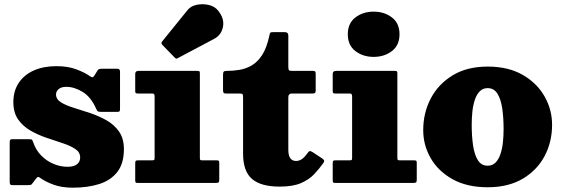

<svg xmlns="http://www.w3.org/2000/svg" viewBox="-20 -849 2607 891"><path d="M425.5 -346Q429 -338 432 -334Q435 -330 447 -330H525.5Q534 -330 535.5 -333.8Q537 -337.5 537 -345.5V-516.5Q537 -530 524.5 -530H453.5Q442.5 -530 438.5 -527.8Q434.5 -525.5 430.5 -518.5L418.5 -499Q413.5 -491 409.2 -490.5Q405 -490 398 -495Q374.5 -512 334.8 -527Q295 -542 242 -542Q182 -542 137 -522Q92 -502 67 -464.5Q42 -427 42 -375Q42 -326 64.5 -294.2Q87 -262.5 122.2 -242.5Q157.5 -222.5 197 -209.2Q236.5 -196 271.8 -184.2Q307 -172.5 329.5 -157.5Q352 -142.5 352 -118Q352 -98.5 337.5 -86.8Q323 -75 293 -75Q261.5 -75 229.5 -88Q197.5 -101 172 -126.5Q146.5 -152 134 -189Q130.5 -199 128 -201Q125.5 -203 112.5 -203H37Q28.5 -203 26.8 -199Q25 -195 25 -186.5V-6Q25 3 27.2 6.5Q29.5 10 38 10H111Q122.5 10 125.5 7.5Q128.5 5 133 -1.5L148 -21Q152.5 -27 156 -27.8Q159.5 -28.5 165 -24.5Q191 -5.5 229 8.2Q267 22 318 22Q386.5 22 440 5.2Q493.5 -11.5 524.2 -50.8Q555 -90 555 -157Q555 -206.5 532.2 -238.8Q509.5 -271 473.8 -291Q438 -311 397.8 -324.5Q357.5 -338 321.5 -349Q285.5 -360 262.8 -374.2Q240 -388.5 240 -411Q240 -424.5 251.8 -435.2Q263.5 -446 288 -446Q324.5 -446 363 -422.8Q401.5 -399.5 425.5 -346Z M790 -582.5Q794.5 -578 797.2 -577Q800 -576 805.5 -579.5L973.5 -668.5Q1007.5 -686.5 1014.8 -724.8Q1022 -763 992 -800Q976 -820 947.8 -826.2Q919.5 -832.5 892.2 -826.5Q865 -820.5 851 -803L734 -658.5Q725 -649.5 733.5 -640.5ZM688 -415Q697.5 -415 697.5 -402V-116Q697.5 -108 695 -106.5Q692.5 -105 684.5 -105H621Q612 -105 609.8 -102.5Q607.5 -100 607.5 -90.5V-12.5Q607.5 -4.5 609.8 -2.2Q612 0 619.5 0H978.5Q990 0 993.8 -2.2Q997.5 -4.5 997.5 -15.5V-93Q997.5 -101.5 994.8 -103.2Q992 -105 983.5 -105H918Q910.5 -105 909 -107.5Q907.5 -110 907.5 -117.5V-510Q907.5 -517 904.8 -518.5Q902 -520 895 -520H622.5Q607.5 -520 607.5 -506V-425Q607.5 -418.5 610.8 -416.8Q614 -415 620.5 -415Z M1480.5 -92.5Q1486.5 -101 1483.2 -106Q1480 -111 1469.5 -117.5L1429 -144Q1419.5 -149.5 1415.5 -147.2Q1411.5 -145 1406 -137Q1392 -117.5 1379.5 -109.8Q1367 -102 1354 -102Q1336 -102 1327 -115Q1318 -128 1318 -154V-398.5Q1318 -406.5 1322.2 -410.8Q1326.5 -415 1334 -415H1431Q1438 -415 1441.5 -417.8Q1445 -420.5 1445 -427V-506Q1445 -514.5 1442.5 -517.2Q1440 -520 1432.5 -520H1334Q1322.5 -520 1320.2 -524.2Q1318 -528.5 1318 -540V-683.5Q1318 -700 1301 -700H1249.5Q1235.5 -700 1233.8 -696.5Q1232 -693 1229.5 -681.5Q1217.5 -626 1196.5 -593.8Q1175.5 -561.5 1148.8 -545.8Q1122 -530 1092.2 -525Q1062.5 -520 1033 -520Q1021.5 -520 1018.2 -516.5Q1015 -513 1015 -501V-431Q1015 -421.5 1017.8 -418.2Q1020.5 -415 1029.5 -415H1093.5Q1104.5 -415 1106.2 -410.8Q1108 -406.5 1108 -395.5V-136Q1108 -54.5 1149.2 -18.8Q1190.5 17 1278 17Q1339.5 17 1377.2 0.5Q1415 -16 1438.5 -41.2Q1462 -66.5 1480.5 -92.5Z M1594 -690Q1594 -639 1629.2 -612Q1664.5 -585 1714 -585Q1763.5 -585 1798.8 -612Q1834 -639 1834 -690Q1834 -741 1798.8 -768Q1763.5 -795 1714 -795Q1664.5 -795 1629.2 -768Q1594 -741 1594 -690ZM1604.5 -415Q1614 -415 1614 -402V-116Q1614 -108 1611.5 -106.5Q1609 -105 1601 -105H1537.5Q1528.5 -105 1526.2 -102.5Q1524 -100 1524 -90.5V-12.5Q1524 -4.5 1526.2 -2.2Q1528.5 0 1536 0H1895Q1906.5 0 1910.2 -2.2Q1914 -4.5 1914 -15.5V-93Q1914 -101.5 1911.2 -103.2Q1908.5 -105 1900 -105H1834.5Q1827 -105 1825.5 -107.5Q1824 -110 1824 -117.5V-510Q1824 -517 1821.2 -518.5Q1818.5 -520 1811.5 -520H1539Q1524 -520 1524 -506V-425Q1524 -418.5 1527.2 -416.8Q1530.5 -415 1537 -415Z M2169 -270Q2169 -301.5 2172.2 -331.8Q2175.5 -362 2183.8 -386.5Q2192 -411 2206.5 -425.5Q2221 -440 2243 -440Q2272.5 -440 2288.5 -414.2Q2304.5 -388.5 2310.8 -345.2Q2317 -302 2317 -250Q2317 -218.5 2313.8 -188.2Q2310.5 -158 2302.2 -133.5Q2294 -109 2279.5 -94.5Q2265 -80 2243 -80Q2213.5 -80 2197.5 -105.8Q2181.5 -131.5 2175.2 -174.8Q2169 -218 2169 -270ZM1944 -245Q1944 -175 1979 -114.5Q2014 -54 2080.8 -17Q2147.5 20 2243 20Q2338.5 20 2405.2 -19.2Q2472 -58.5 2507 -124.2Q2542 -190 2542 -270Q2542 -340 2507 -401.8Q2472 -463.5 2405.2 -501.8Q2338.5 -540 2243 -540Q2147.5 -540 2080.8 -499.5Q2014 -459 1979 -392Q1944 -325 1944 -245Z"/></svg>

Font: Besley Black
Style: Regular
Weight: 900
Designer: Owen Earl
Foundry: indestructible type*
Version: Version 2.001